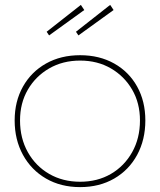

<svg xmlns="http://www.w3.org/2000/svg" viewBox="-20 -756 655 786"><path d="M308 10Q229 10 168.5 -25Q108 -60 74 -122Q40 -184 40 -263Q40 -341 74 -401.5Q108 -462 168.5 -496Q229 -530 308 -530Q387 -530 447.5 -496Q508 -462 541.5 -401.5Q575 -341 575 -263Q575 -184 541.5 -122Q508 -60 447.5 -25Q387 10 308 10ZM308 -12Q379 -12 434 -44Q489 -76 521 -133Q553 -190 553 -263Q553 -334 521 -389Q489 -444 434 -476Q379 -508 308 -508Q237 -508 181.5 -476Q126 -444 94 -389Q62 -334 62 -263Q62 -190 94 -133Q126 -76 181.5 -44Q237 -12 308 -12ZM301 -611 291 -626 431 -736 445 -715ZM181 -611 171 -626 311 -736 325 -715Z"/></svg>

Font: Lexend Thin
Style: Regular
Weight: 100
Designer: Bonnie Shaver-Troup, Thomas Jockin
Foundry: Lexend
Version: Version 1.007; ttfautohint (v1.8.3)